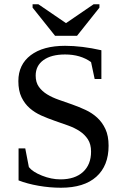

<svg xmlns="http://www.w3.org/2000/svg" viewBox="-20 -879 596 909"><path d="M67.9 -176.3H99.6L116.7 -87.9Q134.8 -64.9 179 -47.4Q223.1 -29.8 266.1 -29.8Q334.5 -29.8 372.8 -64.7Q411.1 -99.6 411.1 -161.1Q411.1 -196.3 396.2 -219.2Q381.3 -242.2 357.2 -258.1Q333 -273.9 302.2 -284.9Q271.5 -295.9 239 -307.1Q206.5 -318.4 175.8 -332Q145 -345.7 120.8 -366.7Q96.7 -387.7 81.8 -418.7Q66.9 -449.7 66.9 -495.1Q66.9 -573.2 125.5 -617.7Q184.1 -662.1 288.1 -662.1Q367.2 -662.1 460 -641.1V-504.9H428.2L411.1 -585Q361.3 -621.1 288.1 -621.1Q222.7 -621.1 185.8 -594.5Q148.9 -567.9 148.9 -521Q148.9 -489.3 163.8 -468.3Q178.7 -447.3 202.9 -432.4Q227.1 -417.5 258.1 -406.7Q289.1 -396 321.5 -384.5Q354 -373 385 -358.6Q416 -344.2 440.2 -322Q464.4 -299.8 479.2 -267.8Q494.1 -235.8 494.1 -189Q494.1 -94.2 436 -42.2Q377.9 9.8 268.6 9.8Q215.8 9.8 162.6 0.5Q109.4 -8.8 67.9 -24.9ZM161.6 -858.9 292.5 -769.5 423.3 -858.9H450.7V-842.8L344.7 -709.5H240.7L134.3 -842.8V-858.9Z"/></svg>

Font: Tinos
Style: Regular
Weight: 400
Designer: Steve Matteson
Foundry: Monotype Imaging Inc.
Version: Version 1.23